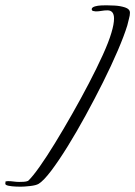

<svg xmlns="http://www.w3.org/2000/svg" viewBox="-98 -550 510 724"><path d="M-20 154Q-24 154 -38.5 153.5Q-53 153 -65.5 150.5Q-78 148 -78 143L-77 134Q-73 133 -68 133Q-57 133 -46.5 134.5Q-36 136 -26 136Q-18 136 -8.5 135.5Q1 135 8 132Q25 116 51.5 78.5Q78 41 109.5 -10.5Q141 -62 174 -120Q207 -178 237 -235.5Q267 -293 289.5 -342.5Q312 -392 322 -426Q332 -459 332 -480Q332 -511 307 -511Q296 -511 285 -509Q274 -507 263 -507Q260 -507 253.5 -508.5Q247 -510 248 -517Q250 -523 260.5 -526Q271 -529 283.5 -529.5Q296 -530 303 -530Q313 -530 334 -529Q355 -528 373.5 -522Q392 -516 392 -502Q392 -492 388.5 -480Q385 -468 382 -454Q370 -415 346 -359Q322 -303 290.5 -240Q259 -177 224.5 -114Q190 -51 156.5 3Q123 57 95 94Q67 131 48 143Q38 149 15.5 151.5Q-7 154 -20 154Z"/></svg>

Font: Birthstone
Style: Regular
Weight: 400
Designer: Robert E. Leuschke
Foundry: Robert E. Leuschke
Version: Version 1.013; ttfautohint (v1.8.3)